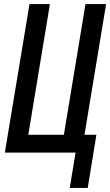

<svg xmlns="http://www.w3.org/2000/svg" viewBox="-20 -755 545 950"><path d="M325 175 354 0H4L126 -735H227L120 -88H296L403 -735H505L398 -88H457L414 175Z"/></svg>

Font: Iosevka SS04 Semibold
Style: Italic
Weight: 600
Italic angle: -9°
Monospace: yes
Designer: Belleve Invis
Foundry: Belleve Invis
Version: Version 19.0.0; ttfautohint (v1.8.4)